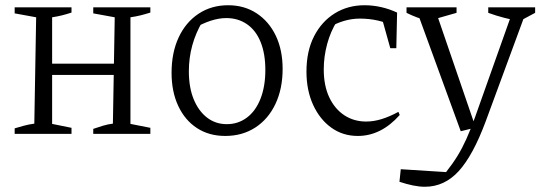

<svg xmlns="http://www.w3.org/2000/svg" viewBox="-20 -511 2063 733"><path d="M336 0V-19Q353 -25 373 -31Q393 -37 411 -39L418 -445L336 -460V-483H554V-463Q535 -457 517 -452.5Q499 -448 478 -445V-38L554 -23V0ZM36 0V-21Q53 -26 71 -31Q89 -36 111 -39L118 -445L36 -460V-483H253V-463Q235 -457 217 -452.5Q199 -448 179 -445V-38L253 -23V0ZM149 -225V-268H448V-225Z M840 8Q778 8 732 -22Q686 -52 660.5 -106.5Q635 -161 635 -233Q635 -310 662 -368Q689 -426 738 -458.5Q787 -491 851 -491Q913 -491 960 -460Q1007 -429 1033 -374.5Q1059 -320 1059 -248Q1059 -172 1031.5 -114Q1004 -56 954.5 -24Q905 8 840 8ZM846 -37Q889 -37 922.5 -62Q956 -87 974.5 -134Q993 -181 993 -244Q993 -306 975 -350.5Q957 -395 923 -418.5Q889 -442 844 -442Q816 -442 785 -432Q754 -422 719 -402L753 -429Q727 -385 714 -337.5Q701 -290 701 -239Q701 -177 719.5 -132Q738 -87 770.5 -62Q803 -37 846 -37Z M1346 8Q1289 8 1245 -23.5Q1201 -55 1175.5 -110.5Q1150 -166 1150 -238Q1150 -316 1179 -372.5Q1208 -429 1258 -460Q1308 -491 1372 -491Q1403 -491 1434.5 -484Q1466 -477 1496 -463L1483 -411Q1425 -440 1354 -440Q1324 -440 1294.5 -431.5Q1265 -423 1238 -407L1267 -431Q1242 -391 1229 -343Q1216 -295 1216 -246Q1216 -184 1237 -139.5Q1258 -95 1294.5 -71Q1331 -47 1378 -47Q1407 -47 1437.5 -56.5Q1468 -66 1501 -84L1506 -72Q1435 8 1346 8ZM1470 -327 1432 -463H1496L1493 -327Z M1505 183 1510 135 1683 146Q1709 113 1727 83.5Q1745 54 1760.5 19.5Q1776 -15 1793 -62L1939 -473H1991L1834 -47Q1786 82 1731.5 142Q1677 202 1602 202Q1581 202 1556.5 197Q1532 192 1505 183ZM1739 -10 1570 -473H1642L1796 -24ZM1618 -432Q1595 -436 1573.5 -444Q1552 -452 1532 -462V-483H1723V-462ZM1967 -432Q1936 -435 1905 -443Q1874 -451 1844 -462V-483H2023V-462Z"/></svg>

Font: Piazzolla 24pt Light
Style: Regular
Weight: 300
Designer: Juan Pablo del Peral
Foundry: Huerta Tipografica
Version: Version 2.005